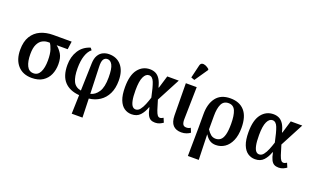

<svg xmlns="http://www.w3.org/2000/svg" viewBox="-103 -1383 3589 2193"><g transform="rotate(20 1692.0 -286.5)"><path d="M273 10Q164 10 102.5 -59.5Q41 -129 41 -249Q41 -349 80 -412.5Q119 -476 186 -506Q253 -536 339 -536H562L549 -439H415Q452 -410 480 -364.5Q508 -319 508 -241Q508 -171 483 -114.5Q458 -58 406 -24Q354 10 273 10ZM275 -47Q328 -47 354.5 -99.5Q381 -152 381 -241Q381 -320 365.5 -367.5Q350 -415 332 -439H313Q275 -439 242 -421Q209 -403 188 -360Q167 -317 167 -243Q167 -153 193 -100Q219 -47 275 -47Z M844 237 851 9Q733 0 670 -68.5Q607 -137 607 -269Q607 -370 654 -444.5Q701 -519 790 -546L810 -521Q771 -490 750 -427Q729 -364 729 -274Q729 -171 756.5 -115Q784 -59 852 -47L862 -381Q864 -443 886 -479.5Q908 -516 942 -532Q976 -548 1016 -548Q1110 -548 1165 -482.5Q1220 -417 1220 -300Q1220 -208 1188 -142Q1156 -76 1098.5 -38Q1041 0 968 8L975 237ZM955 -371 966 -48Q1023 -62 1061 -119.5Q1099 -177 1099 -296Q1099 -403 1076 -446Q1053 -489 1016 -489Q985 -489 968.5 -463Q952 -437 955 -371Z M1486 10Q1437 10 1397.5 -17Q1358 -44 1335 -102.5Q1312 -161 1312 -257Q1312 -403 1368 -474.5Q1424 -546 1513 -546Q1550 -546 1580.5 -531.5Q1611 -517 1634.5 -481.5Q1658 -446 1673 -383H1678L1724 -536H1864L1714 -251Q1736 -174 1750 -133.5Q1764 -93 1776.5 -78Q1789 -63 1805 -63Q1815 -63 1825 -67Q1835 -71 1846 -78L1868 -26Q1850 -13 1826 -2.5Q1802 8 1772 8Q1740 8 1718 -4Q1696 -16 1680.5 -46.5Q1665 -77 1654 -134H1649Q1628 -72 1590 -31Q1552 10 1486 10ZM1512 -58Q1542 -58 1564.5 -86.5Q1587 -115 1604.5 -158Q1622 -201 1636 -246Q1611 -366 1589 -422Q1567 -478 1525 -478Q1486 -478 1461.5 -426.5Q1437 -375 1437 -265Q1437 -186 1446.5 -141Q1456 -96 1472.5 -77Q1489 -58 1512 -58Z M2091 10Q2026 10 1990.5 -27.5Q1955 -65 1954 -146L1950 -536H2082L2074 -146Q2073 -105 2084.5 -83.5Q2096 -62 2126 -62Q2142 -62 2153.5 -65.5Q2165 -69 2177 -77L2199 -25Q2182 -11 2153.5 -0.5Q2125 10 2091 10ZM2028 -604 1986 -619 2023 -775Q2029 -802 2047.5 -808Q2066 -814 2090 -804.5Q2114 -795 2137 -775V-763Z M2256 237 2260 -103V-270Q2259 -398 2316.5 -473Q2374 -548 2490 -548Q2601 -548 2661.5 -479.5Q2722 -411 2722 -273Q2722 -181 2694 -117.5Q2666 -54 2618 -21.5Q2570 11 2511 11Q2468 11 2437 -9Q2406 -29 2381 -69H2379L2388 237ZM2485 -56Q2519 -56 2544 -76Q2569 -96 2582 -144Q2595 -192 2595 -275Q2595 -378 2571.5 -433.5Q2548 -489 2488 -489Q2428 -489 2403.5 -437.5Q2379 -386 2379 -296V-131Q2402 -95 2426.5 -75.5Q2451 -56 2485 -56Z M2987 10Q2938 10 2898.5 -17Q2859 -44 2836 -102.5Q2813 -161 2813 -257Q2813 -403 2869 -474.5Q2925 -546 3014 -546Q3051 -546 3081.5 -531.5Q3112 -517 3135.5 -481.5Q3159 -446 3174 -383H3179L3225 -536H3365L3215 -251Q3237 -174 3251 -133.5Q3265 -93 3277.5 -78Q3290 -63 3306 -63Q3316 -63 3326 -67Q3336 -71 3347 -78L3369 -26Q3351 -13 3327 -2.5Q3303 8 3273 8Q3241 8 3219 -4Q3197 -16 3181.5 -46.5Q3166 -77 3155 -134H3150Q3129 -72 3091 -31Q3053 10 2987 10ZM3013 -58Q3043 -58 3065.5 -86.5Q3088 -115 3105.5 -158Q3123 -201 3137 -246Q3112 -366 3090 -422Q3068 -478 3026 -478Q2987 -478 2962.5 -426.5Q2938 -375 2938 -265Q2938 -186 2947.5 -141Q2957 -96 2973.5 -77Q2990 -58 3013 -58Z"/></g></svg>

Font: Noto Serif SemiCondensed SemiBold
Style: Regular
Weight: 600
Width: 4
Designer: Monotype Design Team
Foundry: Monotype Imaging Inc.
Version: Version 2.013; ttfautohint (v1.8.4.7-5d5b)